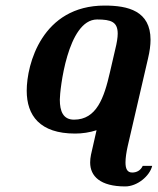

<svg xmlns="http://www.w3.org/2000/svg" viewBox="-20 -470 568 690"><path d="M76 -144C76 -55 123 10 250 10C276 10 302 6 327 -2L307 86C305 96 304 105 304 114C304 163 340 200 430 200C473 200 518 163 527 126H493C485 143 471 150 455 150C437 150 431 136 431 114C431 98 434 77 439 55L512 -260C518 -285 521 -308 521 -327C521 -431 440 -450 356 -450C131 -450 76 -239 76 -144ZM375 -210C354 -118 327 -40 246 -40C207 -40 195 -70 195 -112C195 -145 222 -400 329 -400C380 -400 403 -391 403 -349C403 -335 400 -316 394 -292Z"/></svg>

Font: Pfennig
Style: BoldItalic
Weight: 700
Italic angle: -13°
Version: Version 20100423